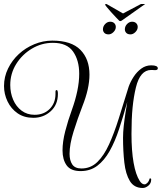

<svg xmlns="http://www.w3.org/2000/svg" viewBox="-79 -832 805 955"><path d="M631 103Q588 103 567 68.5Q546 34 539.5 -23Q533 -80 533 -147Q533 -174 536.5 -206Q540 -238 545 -269.5Q550 -301 554 -325Q534 -253 513.5 -190.5Q493 -128 466.5 -81Q440 -34 405 -7.5Q370 19 322 19Q273 19 252.5 -9.5Q232 -38 232 -84Q232 -127 245.5 -179.5Q259 -232 279 -287Q296 -334 305.5 -379.5Q315 -425 315 -465Q315 -532 284.5 -575.5Q254 -619 184 -619Q128 -619 79.5 -590Q31 -561 1.5 -513.5Q-28 -466 -28 -409Q-28 -370 -13.5 -336Q1 -302 28.5 -281.5Q56 -261 93 -261Q139 -261 168 -290Q197 -319 197 -365V-376Q197 -384 203 -384Q209 -384 209 -365Q209 -311 173 -278.5Q137 -246 87 -246Q41 -246 8.5 -268.5Q-24 -291 -41.5 -327.5Q-59 -364 -59 -404Q-59 -450 -39 -491Q-19 -532 14.5 -563Q48 -594 91.5 -612Q135 -630 181 -630Q276 -630 321 -584Q366 -538 366 -461Q366 -392 331 -304Q307 -242 287 -178Q267 -114 267 -67Q267 -34 280.5 -14Q294 6 326 6Q372 6 405 -26Q438 -58 463.5 -114Q489 -170 512 -243.5Q535 -317 561 -401Q570 -426 586 -450.5Q602 -475 624 -491Q646 -507 673 -507Q706 -507 706 -492Q706 -483 691 -483Q693 -483 686.5 -483.5Q680 -484 673 -484Q618 -484 597 -397Q586 -352 580.5 -297Q575 -242 575 -166Q575 -82 585.5 -22.5Q596 37 616 68Q627 85 640 85Q647 85 654.5 77Q662 69 666 55Q673 55 673 61Q673 80 659 91.5Q645 103 631 103ZM570 -661Q556 -661 549 -668.5Q542 -676 542 -686Q542 -701 553 -712.5Q564 -724 578 -724Q591 -724 598.5 -716.5Q606 -709 606 -698Q606 -684 594.5 -672.5Q583 -661 570 -661ZM461 -661Q447 -661 440 -668.5Q433 -676 433 -686Q433 -701 444 -712.5Q455 -724 469 -724Q482 -724 489.5 -716.5Q497 -709 497 -698Q497 -684 485.5 -672.5Q474 -661 461 -661ZM519 -727Q516 -727 513 -730Q508 -735 496.5 -747Q485 -759 472.5 -773Q460 -787 451.5 -797.5Q443 -808 443 -809Q445 -812 451 -812L533 -765L622 -812H643L527 -730Q523 -727 519 -727Z"/></svg>

Font: Updock
Style: Regular
Weight: 400
Designer: Robert E. Leuschke
Foundry: Robert E. Leuschke
Version: Version 1.010; ttfautohint (v1.8.4.7-5d5b)